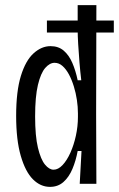

<svg xmlns="http://www.w3.org/2000/svg" viewBox="-20 -717 464 749"><path d="M163 -637H424V-590H163ZM175 12Q138 12 108.5 -17.5Q79 -47 61 -109Q43 -171 43 -265Q43 -361 61.5 -421Q80 -481 111 -509Q142 -537 177 -537Q208 -537 228.5 -519.5Q249 -502 262 -472Q275 -442 283 -404H297Q293 -437 290 -474Q287 -511 285 -544.5Q283 -578 283 -600V-697H356L355 -272L356 0H291L298 -128H283Q276 -90 262.5 -58Q249 -26 227.5 -7Q206 12 175 12ZM189 -55Q207 -55 224 -73Q241 -91 254.5 -121Q268 -151 276 -187.5Q284 -224 284 -261V-275Q284 -300 280 -327Q276 -354 268 -380Q260 -406 249 -426.5Q238 -447 224 -459.5Q210 -472 193 -472Q174 -472 156.5 -452Q139 -432 128 -386Q117 -340 117 -263Q117 -186 128 -140.5Q139 -95 155.5 -75Q172 -55 189 -55Z"/></svg>

Font: Bricolage Grotesque 24pt Condensed Light
Style: Regular
Weight: 300
Width: 3
Designer: Mathieu Triay
Foundry: Atelier Triay
Version: Version 1.001;gftools[0.9.33.dev8+g029e19f]